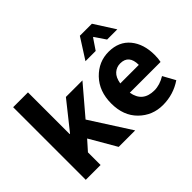

<svg xmlns="http://www.w3.org/2000/svg" viewBox="-136 -1011 1311 1311"><g transform="rotate(-45 519.0 -356.0)"><path d="M64.9 -701.2H208V-298.8H211.9L369.1 -496.1H528.8L355 -292L542 0H382.8L271 -192.9L208 -122.1V0H64.9Z M876 -298.8Q876 -396 793 -396Q757.8 -396 731.4 -372.6Q705.1 -349.1 696.8 -298.8ZM698.2 -208Q716.3 -100.1 828.6 -100.1Q880.4 -100.1 934.1 -132.8L982.9 -43.9Q900.4 12.2 798.8 12.2Q697.8 12.2 627 -57.6Q556.2 -127.4 556.2 -245.1Q556.2 -362.8 626.5 -436Q696.8 -508.8 794.4 -508.3Q892.1 -507.8 946.8 -441.9Q1001 -376 1001 -270Q1001 -234.4 995.1 -208ZM731.9 -724.1H848.1L943.8 -574.2H845.2L792 -652.8H788.1L734.9 -574.2H636.2Z"/></g></svg>

Font: SourceSansPro-Bold
Style: Bold
Weight: 700
Designer: Paul D. Hunt
Foundry: Adobe Systems Incorporated
Version: Version 1.050;PS Version 1.000;hotconv 1.0.70;makeotf.lib2.5